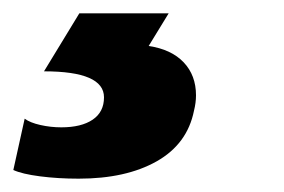

<svg xmlns="http://www.w3.org/2000/svg" viewBox="-87 -20 426 288"><path d="M-67 235 -50 158Q-42 164 -26.5 167.5Q-11 171 5 171Q35 171 52 159.5Q69 148 69 126Q69 87 -21 87L32 0H166L136 49Q170 54 188.5 73.5Q207 93 207 123Q207 134 204 146Q194 196 148 222Q102 248 31 248Q0 248 -27 244.5Q-54 241 -67 235Z"/></svg>

Font: Prompt Semibold
Style: Italic
Weight: 600
Italic angle: -12°
Designer: Katatrad Team
Foundry: CadsonDemak
Version: Version 1.000